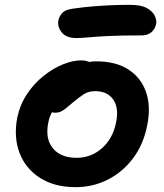

<svg xmlns="http://www.w3.org/2000/svg" viewBox="-20 -760 675 792"><path d="M292 12Q204 12 144.5 -26.5Q85 -65 60.5 -129.5Q36 -194 51 -274Q62 -327 90.5 -370.5Q119 -414 158 -445.5Q197 -477 238.5 -494Q280 -511 315 -511Q330 -511 343.5 -506.5Q357 -502 365 -492Q373 -482 370 -465Q363 -435 346 -411.5Q329 -388 287 -373Q259 -362 236.5 -344.5Q214 -327 199 -304.5Q184 -282 179 -253Q166 -188 198 -148.5Q230 -109 296 -109Q356 -109 401 -149Q446 -189 459 -256Q471 -315 447 -349.5Q423 -384 372 -384Q346 -384 327 -372Q308 -360 284 -340Q266 -325 254 -315Q242 -305 231.5 -300Q221 -295 206 -295Q190 -295 177.5 -310Q165 -325 171 -358Q177 -385 197.5 -411.5Q218 -438 248 -459.5Q278 -481 311.5 -494Q345 -507 376 -507Q459 -507 511 -472.5Q563 -438 583 -378.5Q603 -319 587 -242Q572 -165 529.5 -108Q487 -51 425.5 -19.5Q364 12 292 12ZM296 -603Q253 -603 234.5 -626.5Q216 -650 221 -676Q224 -692 237 -706.5Q250 -721 286 -725Q329 -731 366.5 -734Q404 -737 440 -738.5Q476 -740 517 -740Q562 -740 586 -726.5Q610 -713 618.5 -694.5Q627 -676 624 -661Q619 -639 603.5 -626.5Q588 -614 565 -614Q481 -614 428.5 -611.5Q376 -609 345.5 -606Q315 -603 296 -603Z"/></svg>

Font: Shantell Sans SemiBold
Style: Italic
Weight: 600
Italic angle: -11°
Designer: Stephen Nixon, Anya Danilova, Shantell Martin
Foundry: Arrow Type
Version: Version 1.011;[c5ecc13dd]